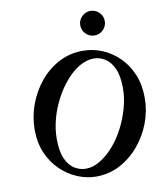

<svg xmlns="http://www.w3.org/2000/svg" viewBox="-96 -959 878 1048"><g transform="rotate(-10 343.5 -435.0)"><path d="M353 13Q300 13 248.5 -8.5Q197 -30 155.5 -70.5Q114 -111 89.5 -168Q65 -225 65 -297Q65 -367 89.5 -434.5Q114 -502 158.5 -556.5Q203 -611 264 -643.5Q325 -676 398 -676Q454 -676 505.5 -654.5Q557 -633 598 -592.5Q639 -552 663 -494.5Q687 -437 687 -365Q687 -293 661.5 -225.5Q636 -158 590 -104Q544 -50 483.5 -18.5Q423 13 353 13ZM304 -39Q343 -39 382.5 -62.5Q422 -86 457.5 -126Q493 -166 520 -217.5Q547 -269 563 -326Q579 -383 579 -438Q579 -506 560 -547Q541 -588 511.5 -606Q482 -624 450 -624Q410 -624 370.5 -601Q331 -578 296 -538Q261 -498 233.5 -446.5Q206 -395 190.5 -338.5Q175 -282 175 -226Q175 -158 193.5 -116.5Q212 -75 242 -57Q272 -39 304 -39ZM477 -747Q449 -747 429 -767Q409 -787 409 -815Q409 -843 429 -863Q449 -883 477 -883Q505 -883 525 -863Q545 -843 545 -815Q545 -787 525 -767Q505 -747 477 -747Z"/></g></svg>

Font: Junicode
Style: Bold Italic
Weight: 700
Italic angle: -11°
Designer: Peter S. Baker
Version: Version 2.100; ttfautohint (v1.8.4)